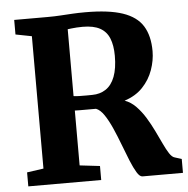

<svg xmlns="http://www.w3.org/2000/svg" viewBox="-53 -802 836 854"><g transform="rotate(-5 365.0 -375.0)"><path d="M39 0V-62.5L113 -73V-664L41 -678V-743H189.5Q221.5 -743 248.5 -744.8Q275.5 -746.5 301.8 -748Q328 -749.5 359 -749.5Q463.5 -749.5 525.5 -728.5Q587.5 -707.5 614.8 -663.5Q642 -619.5 642 -551Q642 -510 627 -467.5Q612 -425 580.5 -391.8Q549 -358.5 499 -342.5Q527 -332.5 549.2 -309.5Q571.5 -286.5 589.8 -256.8Q608 -227 623 -196Q638 -165 650.8 -137.8Q663.5 -110.5 675.2 -92.5Q687 -74.5 699 -71.5L729.5 -62V0H549Q536.5 0 523.8 -21Q511 -42 497.2 -75.8Q483.5 -109.5 469 -148Q454.5 -186.5 438.5 -222.8Q422.5 -259 405.2 -284.8Q388 -310.5 369 -317.5Q359.5 -317.5 346.5 -317.5Q333.5 -317.5 320 -317.5Q306.5 -317.5 294.5 -317.5Q282.5 -317.5 274.5 -318V-73L364.5 -62.5V0ZM357.5 -380.5Q392.5 -380.5 418.8 -398Q445 -415.5 459 -452.2Q473 -489 473 -545Q473 -591.5 460.2 -623Q447.5 -654.5 418.8 -670.2Q390 -686 341.5 -686Q327.5 -686 315.2 -685.2Q303 -684.5 292.8 -683.2Q282.5 -682 274.5 -681V-382.5Q283 -381 299.5 -380.5Q316 -380 332.8 -380.2Q349.5 -380.5 357.5 -380.5Z"/></g></svg>

Font: Merriweather 20pt ExtraBold
Style: Regular
Weight: 800
Version: Version 2.100